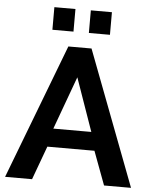

<svg xmlns="http://www.w3.org/2000/svg" viewBox="-60 -958 792 1007"><g transform="rotate(5 336.0 -454.5)"><path d="M5 0 276 -710H398L668 0H526L460 -177H212L147 0ZM235 -274H435L337 -553ZM296 -790H185V-909H296ZM488 -790H377V-909H488Z"/></g></svg>

Font: Raleway
Style: Bold
Weight: 700
Designer: Matt McInerney, Pablo Impallari, Rodrigo Fuenzalida
Foundry: Matt McInerney, Pablo Impallari, Rodrigo Fuenzalida
Version: Version 3.000